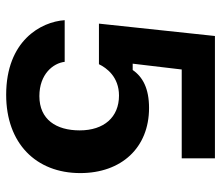

<svg xmlns="http://www.w3.org/2000/svg" viewBox="-66 -624 700 607"><g transform="rotate(90 283.5 -320.0)"><path d="M279.2 10C432.5 10 526.7 -84.2 526.7 -224.2C526.7 -354.2 446.7 -441.7 320.8 -441.7C259.2 -441.7 222.5 -421.7 200.8 -390H180.8L199.2 -545H480V-650H93.3L54.2 -283.3H182.5C194.2 -307.5 222.5 -346.7 281.7 -346.7C350 -346.7 391.7 -299.2 391.7 -222.5C391.7 -148.3 357.5 -95 283.3 -95C214.2 -95 179.2 -138.3 175 -175H43.3C48.3 -100 108.3 10 279.2 10Z"/></g></svg>

Font: Familjen Grotesk
Style: Bold
Weight: 700
Designer: Anders Wikstroem, Jonas Baeckman, Matilda Gysing, Kristian Moeller
Foundry: Familjen STHLM AB
Version: Version 2.000